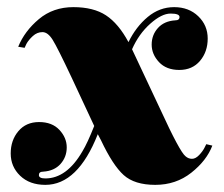

<svg xmlns="http://www.w3.org/2000/svg" viewBox="-20 -508 629 538"><path d="M350 -370 429 -202Q484 -82 500 -70Q508 -63 518 -63Q528 -63 538 -73.5Q548 -84 553 -94L558 -104L575 -100Q559 -58 516 -24Q473 10 415 10Q357 10 326.5 -17.5Q296 -45 263 -115L254 -132Q198 10 107 10Q63 10 36.5 -15.5Q10 -41 10 -78Q10 -115 31.5 -140.5Q53 -166 89.5 -166Q126 -166 146.5 -144Q167 -122 167 -95Q167 -68 149.5 -48.5Q132 -29 101 -27Q89 -27 89 -17.5Q89 -8 107 -8Q167 -8 211 -84Q225 -107 244 -155L181 -290Q141 -375 127.5 -396.5Q114 -418 99 -418Q84 -418 72 -407Q60 -396 54 -385L49 -374L31 -377Q49 -421 89 -454.5Q129 -488 185.5 -488Q242 -488 277 -465Q312 -442 340 -390Q361 -433 394 -460.5Q427 -488 468 -488Q509 -488 535.5 -462.5Q562 -437 562 -400Q562 -363 540.5 -337.5Q519 -312 482.5 -312Q446 -312 425.5 -334Q405 -356 405 -383Q405 -410 422.5 -429.5Q440 -449 471 -451Q483 -451 483 -460.5Q483 -470 458 -470Q433 -470 401 -441.5Q369 -413 350 -370Z"/></svg>

Font: Elsie Swash Caps Black
Style: Regular
Weight: 900
Designer: Alejandro Inler
Foundry: Alejandro Inler
Version: 1.003